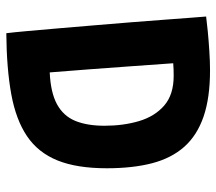

<svg xmlns="http://www.w3.org/2000/svg" viewBox="-60 -642 718 639"><g transform="rotate(90 299.5 -323.0)"><path d="M91 15.5Q88 -8.5 84 -53.2Q80 -98 75 -155.8Q70 -213.5 64.8 -276.8Q59.5 -340 54.5 -401.5Q49.5 -463 45.8 -515Q42 -567 39.2 -602.8Q36.5 -638.5 35.5 -649.5Q54 -652 84.8 -655Q115.5 -658 150.2 -660.2Q185 -662.5 214.5 -662.5Q306 -662.5 368.5 -641Q431 -619.5 469 -576.8Q507 -534 523.8 -469.5Q540.5 -405 540.5 -319Q540.5 -219.5 514.5 -155Q488.5 -90.5 433.8 -53.5Q379 -16.5 294 -1Q209 14.5 91 15.5ZM221.5 -129Q288.5 -132 327.5 -153.2Q366.5 -174.5 382.8 -214Q399 -253.5 399 -311.5Q399 -374 383.5 -426.2Q368 -478.5 331.8 -510Q295.5 -541.5 233 -541.5Q223 -541.5 211.8 -541.2Q200.5 -541 191 -540Q195.5 -478.5 200.5 -406.8Q205.5 -335 211 -263.2Q216.5 -191.5 221.5 -129Z"/></g></svg>

Font: Grandstander Thin SemiBold
Style: Regular
Weight: 600
Version: Version 1.200